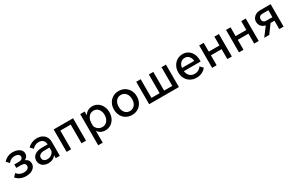

<svg xmlns="http://www.w3.org/2000/svg" viewBox="200 -2001 5634 3684"><g transform="rotate(-30 3017.0 -159.5)"><path d="M252 16Q110 16 30 -79L90 -142Q146 -67 243 -67Q297 -67 328 -88.5Q359 -110 359 -148Q359 -217 257 -217H158V-293H258Q301 -293 324 -310Q347 -327 347 -358Q347 -392 318.5 -411Q290 -430 243 -430Q154 -430 100 -358L41 -420Q122 -513 247 -513Q306 -513 351 -495Q396 -477 421.5 -444.5Q447 -412 447 -370Q447 -295 374 -263Q460 -226 460 -143Q460 -97 433 -61Q406 -25 359 -4.5Q312 16 252 16Z M739 16Q686 16 645 -4.5Q604 -25 581.5 -61Q559 -97 559 -143Q559 -220 618 -263.5Q677 -307 779 -307H904Q904 -364 869.5 -398Q835 -432 773 -432Q695 -432 633 -366L575 -428Q663 -513 781 -513Q847 -513 895.5 -487.5Q944 -462 971 -416.5Q998 -371 998 -310V0H907V-65Q880 -27 836.5 -5.5Q793 16 739 16ZM759 -62Q810 -62 848.5 -88.5Q887 -115 904 -159V-236H788Q728 -236 694.5 -212.5Q661 -189 661 -147Q661 -109 687.5 -85.5Q714 -62 759 -62Z M1148 0V-497H1578V0H1478V-414H1248V0Z M1836 194H1736V-497H1835V-412Q1859 -458 1904.5 -485.5Q1950 -513 2007 -513Q2074 -513 2126.5 -479Q2179 -445 2209.5 -385Q2240 -325 2240 -248Q2240 -171 2208.5 -111Q2177 -51 2123.5 -17.5Q2070 16 2003 16Q1947 16 1904 -7Q1861 -30 1836 -69ZM1836 -239V-175Q1852 -128 1891.5 -98.5Q1931 -69 1982 -69Q2028 -69 2062 -92Q2096 -115 2115.5 -155.5Q2135 -196 2135 -248Q2135 -327 2095 -377.5Q2055 -428 1988 -428Q1944 -428 1909.5 -404Q1875 -380 1855.5 -337.5Q1836 -295 1836 -239Z M2594 16Q2520 16 2462.5 -18Q2405 -52 2372.5 -112Q2340 -172 2340 -248Q2340 -325 2372.5 -385Q2405 -445 2462 -479Q2519 -513 2593 -513Q2668 -513 2725.5 -479Q2783 -445 2815.5 -385Q2848 -325 2848 -248Q2848 -172 2815.5 -112Q2783 -52 2726 -18Q2669 16 2594 16ZM2594 -70Q2661 -70 2702 -119.5Q2743 -169 2743 -248Q2743 -328 2702 -377.5Q2661 -427 2593 -427Q2527 -427 2486 -377.5Q2445 -328 2445 -248Q2445 -169 2486 -119.5Q2527 -70 2594 -70Z M2977 0V-497H3076V-83H3257V-497H3356V-83H3537V-497H3636V0Z M4176 -146 4235 -83Q4196 -34 4142.5 -9Q4089 16 4026 16Q3948 16 3889.5 -18Q3831 -52 3798 -112Q3765 -172 3765 -248Q3765 -324 3797 -384Q3829 -444 3885 -478.5Q3941 -513 4011 -513Q4079 -513 4131 -479.5Q4183 -446 4212.5 -387Q4242 -328 4242 -252V-216H3870Q3879 -148 3921 -107.5Q3963 -67 4031 -67Q4121 -67 4176 -146ZM4010 -430Q3954 -430 3916.5 -391.5Q3879 -353 3871 -288H4141Q4135 -354 4100.5 -392Q4066 -430 4010 -430Z M4372 0V-497H4472V-302H4709V-497H4809V0H4709V-220H4472V0Z M4967 0V-497H5067V-302H5304V-497H5404V0H5304V-220H5067V0Z M5526 0 5671 -191Q5612 -203 5577.5 -243Q5543 -283 5543 -342Q5543 -388 5566 -422.5Q5589 -457 5629.5 -477Q5670 -497 5723 -497H5955V0H5860V-186H5774L5638 0ZM5728 -264H5860V-418H5728Q5688 -418 5666 -398Q5644 -378 5644 -341Q5644 -304 5666.5 -284Q5689 -264 5728 -264Z"/></g></svg>

Font: Wix Madefor Text Medium
Style: Regular
Weight: 500
Designer: Dalton Maag Ltd
Foundry: Dalton Maag Ltd
Version: Version 3.100